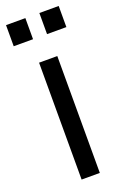

<svg xmlns="http://www.w3.org/2000/svg" viewBox="-146 -767 521 812"><g transform="rotate(-20 114.5 -361.5)"><path d="M83 -628V-723H-4V-628ZM233 -628V-723H146V-628ZM155 0V-526H73V0Z"/></g></svg>

Font: Archivo Narrow
Style: Regular
Weight: 400
Designer: Hector Gatti
Foundry: Omnibus-Type
Version: Version 1.003;PS 001.003;hotconv 1.0.70;makeotf.lib2.5.58329